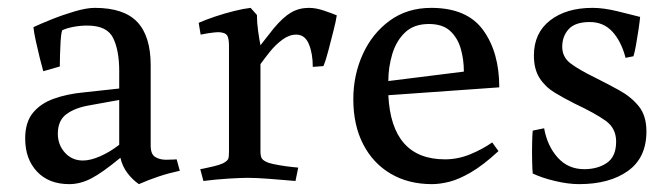

<svg xmlns="http://www.w3.org/2000/svg" viewBox="-20 -452 1707 488"><path d="M191 -44Q210 -44 235 -55Q260 -66 283 -84V-198L206 -184Q171 -178 149 -162Q127 -146 127 -112Q127 -84 145 -64Q163 -44 191 -44ZM363 -286V-82Q363 -60 374.5 -53Q386 -46 402 -46Q413 -46 421 -46.5Q429 -47 429 -47L437 -18Q409 -12 383.5 -3.5Q358 5 333 16Q317 5 304 -12Q291 -29 286 -51Q240 -13 212 1.5Q184 16 156 16Q104 16 74 -16Q44 -48 44 -100Q44 -141 63.5 -165Q83 -189 116.5 -201Q150 -213 191 -217L283 -227V-272Q283 -324 267.5 -355.5Q252 -387 202 -387Q183 -387 165.5 -383.5Q148 -380 138 -375Q135 -365 134 -347Q133 -329 132.5 -311.5Q132 -294 132 -283L90 -271Q87 -281 81.5 -303Q76 -325 71 -348Q66 -371 65 -383Q82 -391 110.5 -402.5Q139 -414 169.5 -423Q200 -432 221 -432Q295 -432 329 -396Q363 -360 363 -286Z M617 -432 633 -414Q633 -395 636 -373.5Q639 -352 642 -337L675 -379Q699 -408 719.5 -420Q740 -432 765 -432Q783 -432 803.5 -425Q824 -418 836 -413Q834 -399 827.5 -373.5Q821 -348 814.5 -323Q808 -298 802 -284L775 -282Q775 -316 765 -340Q755 -364 733 -364Q715 -364 697.5 -351Q680 -338 666 -320.5Q652 -303 642 -289V-67Q642 -54 646 -48.5Q650 -43 663 -38Q673 -35 690.5 -32Q708 -29 723 -27.5Q738 -26 738 -26L731 8Q697 5 664 2.5Q631 0 611 0Q592 0 560 2Q528 4 497 8L489 -22Q489 -22 499.5 -24Q510 -26 524 -29.5Q538 -33 547 -37Q558 -43 560 -48Q562 -53 562 -66V-336Q562 -350 559 -358.5Q556 -367 545 -369Q538 -371 524.5 -369.5Q511 -368 500.5 -366Q490 -364 490 -364L485 -394Q503 -402 527 -410Q551 -418 575 -424Q599 -430 617 -432Z M1249 -230 967 -210Q975 -47 1111 -47Q1144 -47 1175.5 -60Q1207 -73 1231 -90L1247 -68Q1208 -32 1177 -14Q1146 4 1122 10Q1098 16 1078 16Q1018 16 973 -10.5Q928 -37 903 -85.5Q878 -134 878 -200Q878 -261 902 -314Q926 -367 970.5 -399.5Q1015 -432 1076 -432Q1167 -432 1208 -375.5Q1249 -319 1249 -230ZM1070 -391Q1032 -391 1009.5 -369.5Q987 -348 977 -314.5Q967 -281 967 -246L1159 -270Q1159 -301 1151 -328.5Q1143 -356 1124 -373.5Q1105 -391 1070 -391Z M1465 -22Q1499 -22 1522.5 -38Q1546 -54 1546 -92Q1546 -126 1519.5 -145Q1493 -164 1440 -189Q1414 -202 1390 -216.5Q1366 -231 1351.5 -253.5Q1337 -276 1337 -311Q1337 -368 1378 -400Q1419 -432 1486 -432Q1514 -432 1549 -423.5Q1584 -415 1607 -409Q1606 -398 1603 -377.5Q1600 -357 1596.5 -337.5Q1593 -318 1590 -309L1570 -305Q1559 -347 1536.5 -371.5Q1514 -396 1479 -396Q1442 -396 1425.5 -378Q1409 -360 1409 -333Q1409 -307 1430 -291Q1451 -275 1492 -255Q1524 -239 1554 -222.5Q1584 -206 1603.5 -182Q1623 -158 1623 -118Q1623 -51 1576 -17.5Q1529 16 1452 16Q1424 16 1390.5 8Q1357 0 1334 -11Q1333 -21 1332.5 -43.5Q1332 -66 1332.5 -88.5Q1333 -111 1334 -120L1363 -126Q1371 -81 1397.5 -51.5Q1424 -22 1465 -22Z"/></svg>

Font: Buenard
Style: Regular
Weight: 400
Version: Version 2.000